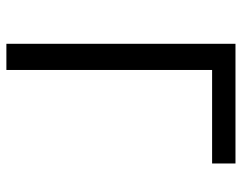

<svg xmlns="http://www.w3.org/2000/svg" viewBox="-100 -676 775 616"><g transform="rotate(90 288.0 -367.5)"><path d="M120 0H204V-660H504V-735H120Z"/></g></svg>

Font: Iosevka SS01 Extended
Style: Regular
Weight: 400
Width: 7
Monospace: yes
Designer: Belleve Invis
Foundry: Belleve Invis
Version: Version 3.4.7; ttfautohint (v1.8.3)